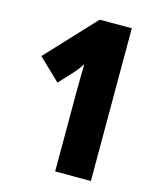

<svg xmlns="http://www.w3.org/2000/svg" viewBox="-108 -790 712 867"><g transform="rotate(15 247.5 -357.0)"><path d="M400 0V-714H250L38 -487L139 -390L201 -457C215 -473 226 -488 235 -502C234 -464 233 -422 233 -376V0Z"/></g></svg>

Font: Noto Sans Myanmar ExtraCondensed Black
Style: Regular
Weight: 900
Width: 2
Designer: Monotype Design Team
Foundry: Monotype Imaging Inc.
Version: Version 2.107